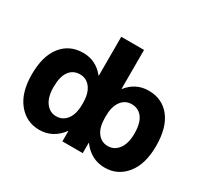

<svg xmlns="http://www.w3.org/2000/svg" viewBox="-149 -944 1243 1168"><g transform="rotate(30 472.5 -360.0)"><path d="M544 0H401V-72H399Q338 10 243 10Q152 10 94 -61.5Q36 -133 36 -260Q36 -390 92 -460Q148 -530 243 -530Q333 -530 391 -457H393V-730H553V-457H555Q613 -530 703 -530Q798 -530 853.5 -460Q909 -390 909 -260Q909 -133 851.5 -61.5Q794 10 703 10Q607 10 546 -72H544ZM757 -260Q757 -333 729.5 -370Q702 -407 654 -407Q608 -407 580.5 -369.5Q553 -332 553 -265V-255Q553 -187 580.5 -150Q608 -113 654 -113Q699 -113 728 -151.5Q757 -190 757 -260ZM189 -260Q189 -190 217.5 -151.5Q246 -113 291 -113Q337 -113 365 -150Q393 -187 393 -255V-265Q393 -332 365 -369.5Q337 -407 291 -407Q243 -407 216 -370Q189 -333 189 -260Z"/></g></svg>

Font: M PLUS 1p ExtraBold
Style: Regular
Weight: 800
Version: Version 1.062